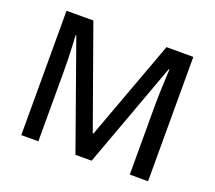

<svg xmlns="http://www.w3.org/2000/svg" viewBox="-120 -875 1158 1036"><g transform="rotate(20 459.0 -357.0)"><path d="M406 0 190 -607H186Q187 -586 189 -552.5Q191 -519 192 -480Q193 -441 193 -403V0H95V-714H249L454 -141H458L669 -714H823V0H718V-409Q718 -443 719.5 -480.5Q721 -518 722.5 -551Q724 -584 725 -606H721L499 0Z"/></g></svg>

Font: Noto Sans Arabic Med
Style: Regular
Weight: 500
Designer: Monotype Design Team, Nadine Chahine, Nizar Qandah and Khaled Hosny
Foundry: Monotype Imaging Inc.
Version: Version 2.012; ttfautohint (v1.8.4.7-5d5b)